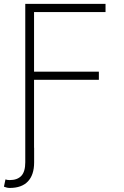

<svg xmlns="http://www.w3.org/2000/svg" viewBox="-38 -747 629 971"><path d="M89.8 73.9V-727.3H495.7V-686.1H134.2V-384.6H462V-343.4H134.2V0H134.6V74.2Q134.6 137.1 103.3 170.3Q72.1 203.5 11 203.5Q-2.5 203.5 -18.1 197.1L-10.3 160.2Q-2.1 163.7 11 163.7Q49.4 163.7 69.6 142.6Q89.8 121.4 89.8 73.9Z"/></svg>

Font: Inter Extra Light BETA
Style: Regular
Weight: 200
Designer: Rasmus Andersson
Foundry: rsms
Version: Version 3.011;git-f93a4a705